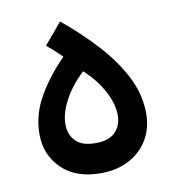

<svg xmlns="http://www.w3.org/2000/svg" viewBox="-64 -563 572 626"><g transform="rotate(-10 222.0 -250.0)"><path d="M221.2 5.4Q138.2 5.4 91.8 -40.3Q45.4 -85.9 45.4 -153.8Q45.4 -220.2 80.6 -280Q115.7 -339.8 166.5 -390.1Q141.6 -414.6 116.7 -435.1L175.3 -504.9Q236.8 -454.6 287.8 -398.9Q338.9 -343.3 369.4 -283.7Q399.9 -224.1 399.9 -161.1Q399.9 -112.8 377.7 -75.2Q355.5 -37.6 315.2 -16.1Q274.9 5.4 221.2 5.4ZM221.2 -94.2Q266.1 -94.2 286.9 -116.2Q307.6 -138.2 307.6 -171.4Q307.6 -209 284.7 -252Q261.7 -294.9 221.2 -332Q181.2 -294.9 157.7 -251.7Q134.3 -208.5 134.3 -171.4Q134.3 -138.2 154.8 -116.2Q175.3 -94.2 221.2 -94.2Z"/></g></svg>

Font: Estedad-FD Medium
Style: Regular
Weight: 500
Designer: Amin Abedi
Version: Version 7.3